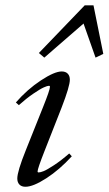

<svg xmlns="http://www.w3.org/2000/svg" viewBox="-20 -695 411 726"><path d="M147.5 -477.1 127 -494.6 300.3 -674.8H333.5L370.6 -491.2L341.3 -477.1L295.9 -606ZM76.2 11.2Q61.5 11.2 53.5 2.9Q45.4 -5.4 45.4 -20Q45.4 -46.9 77.6 -127L142.6 -289.6Q168.9 -355 168.9 -366.7Q168.9 -370.6 165 -370.6Q159.2 -370.6 145.5 -364.5Q131.8 -358.4 105.7 -340.6Q79.6 -322.8 51.3 -297.4L40 -307.6Q83 -356.9 134.5 -390.9Q186 -424.8 213.4 -424.8Q228 -424.8 236.1 -416.5Q244.1 -408.2 244.1 -393.6Q244.1 -368.7 212.9 -288.1L148.4 -124Q122.1 -57.1 122.1 -46.9Q122.1 -43 126 -43Q132.8 -43 145 -47.9Q157.2 -52.7 183.8 -70.1Q210.4 -87.4 241.7 -114.7L251.5 -104Q205.1 -53.2 155.3 -21Q105.5 11.2 76.2 11.2Z"/></svg>

Font: Elstob 18pt
Style: Italic
Weight: 400
Italic angle: -20°
Designer: Peter S. Baker
Version: Version 1.015